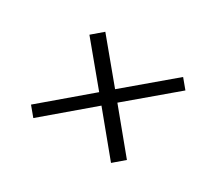

<svg xmlns="http://www.w3.org/2000/svg" viewBox="-92 -712 825 749"><g transform="rotate(30 320.0 -338.0)"><path d="M325 -297 119 -122 85 -163 291 -338 146 -513 194 -554 339 -379 545 -553 579 -512 373 -338 517 -163 469 -122Z"/></g></svg>

Font: Open Sauce One Light Italic
Style: Regular
Weight: 300
Italic angle: -10°
Designer: Alfredo Marco Pradil
Foundry: Creative Sauce Fz LLC
Version: Version 1.477